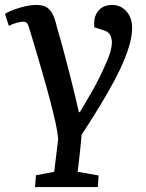

<svg xmlns="http://www.w3.org/2000/svg" viewBox="-34 -543 594 779"><path d="M186 154 202 21Q200 -4 192.5 -39.5Q185 -75 171.5 -127Q158 -179 137 -252Q116 -325 86 -424Q81 -442 76 -448.5Q71 -455 60 -455Q51 -455 34 -450.5Q17 -446 2 -438L-14 -487Q3 -497 25.5 -505Q48 -513 70.5 -518Q93 -523 113 -523Q137 -523 152.5 -515Q168 -507 178.5 -487.5Q189 -468 197 -433Q214 -375 227.5 -324Q241 -273 252 -229.5Q263 -186 271.5 -150.5Q280 -115 286 -88H290Q316 -132 335 -164.5Q354 -197 369 -227.5Q384 -258 399 -293Q409 -315 414.5 -335.5Q420 -356 420 -372Q419 -392 411.5 -403.5Q404 -415 387 -420L349 -432Q344 -473 364 -498Q384 -523 421 -523Q445 -523 463 -511Q481 -499 491.5 -478.5Q502 -458 502 -430Q502 -403 494 -371Q486 -339 470 -300Q454 -261 429.5 -215Q405 -169 372 -114.5Q339 -60 297 4Q295 28 292.5 53.5Q290 79 287 104.5Q284 130 281 154L366 169L363 216H108L112 168Z"/></svg>

Font: Literata 18pt Medium
Style: Italic
Weight: 500
Italic angle: -2°
Designer: Latin by Veronika Burian and Jose Scaglione. Greek by Irene Vlachou. Cyrillic by Vera Evstafieva
Foundry: TypeTogether
Version: Version 3.103;gftools[0.9.29]